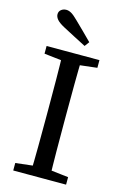

<svg xmlns="http://www.w3.org/2000/svg" viewBox="-123 -861 588 916"><g transform="rotate(15 171.0 -403.0)"><path d="M40 0V-37L161 -51H180L301 -37V0ZM123 0Q125 -69 125.5 -140.5Q126 -212 126 -285V-330Q126 -401 125.5 -472.5Q125 -544 123 -615H218Q216 -545 215.5 -473.5Q215 -402 215 -330V-285Q215 -214 215.5 -142.5Q216 -71 218 0ZM40 -577V-615H301V-577L180 -563H161ZM232 -685 215 -662Q185 -677 156 -692.5Q127 -708 98 -723Q72 -737 61.5 -749.5Q51 -762 51 -775Q51 -789 61.5 -797.5Q72 -806 87 -806Q99 -806 112 -798.5Q125 -791 145 -771Q167 -750 189 -728Q211 -706 232 -685Z"/></g></svg>

Font: Lisu Bosa Light
Style: Regular
Weight: 300
Designer: David Morse, Annie Olsen, Victor Gaultney, Frank Grießhammer (Latin)
Foundry: SIL International
Version: Version 2.000